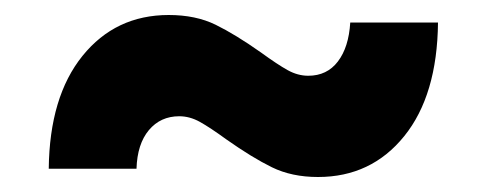

<svg xmlns="http://www.w3.org/2000/svg" viewBox="-20 -479 649 256"><path d="M282 -293Q260 -309 246.5 -316.5Q233 -324 219 -324Q194 -324 178.5 -305.5Q163 -287 162 -254H45Q46 -350 90 -404.5Q134 -459 205 -459Q241 -459 267.5 -446Q294 -433 328 -409Q350 -393 363.5 -385.5Q377 -378 391 -378Q416 -378 430.5 -397Q445 -416 447 -449H564Q563 -352 519 -297.5Q475 -243 404 -243Q369 -243 342.5 -256Q316 -269 282 -293Z"/></svg>

Font: Chess Sans ExtraBold
Style: Regular
Weight: 800
Designer: Wolf Bōese
Foundry: Wolf Bōese
Version: Version 7.223